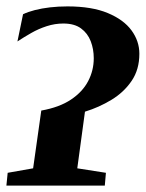

<svg xmlns="http://www.w3.org/2000/svg" viewBox="-23 -580 456 600"><path d="M-3 0 1 -40 80.5 -54 106 -234.5Q162.5 -244.5 198.8 -268.8Q235 -293 252.5 -326.5Q270 -360 270 -398Q270 -426.5 260.5 -451.2Q251 -476 230.2 -491.2Q209.5 -506.5 175 -506.5Q148.5 -506.5 123 -498.2Q97.5 -490 74.8 -477Q52 -464 31.5 -450.5L49 -535.5Q64.5 -543 86 -548.5Q107.5 -554 133.2 -557Q159 -560 188 -560Q264 -560 313.8 -539.2Q363.5 -518.5 388 -485Q412.5 -451.5 412.5 -412Q412.5 -362.5 388.2 -327Q364 -291.5 325.2 -268Q286.5 -244.5 242.5 -231L218.5 -54L308 -40L304.5 0Z"/></svg>

Font: Merriweather 48pt
Style: Bold Italic
Weight: 700
Italic angle: -7.8°
Version: Version 2.101